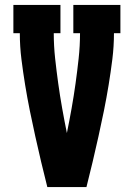

<svg xmlns="http://www.w3.org/2000/svg" viewBox="-20 -755 540 775"><path d="M171 0Q158 -51 146 -102Q134 -153 122.5 -204.5Q111 -256 100.5 -308Q90 -360 81.5 -412Q73 -464 66.5 -516Q60 -568 60 -621H34V-735H224V-621H197Q197 -570 202.5 -519.5Q208 -469 215 -418.5Q222 -368 231 -317.5Q240 -267 250 -218Q260 -267 269 -317.5Q278 -368 285 -418.5Q292 -469 297.5 -519.5Q303 -570 303 -621H276V-735H466V-621H440Q440 -568 433.5 -516Q427 -464 418.5 -412Q410 -360 399.5 -308Q389 -256 377.5 -204.5Q366 -153 354 -102Q342 -51 329 0Z"/></svg>

Font: Iosevka Curly Slab Heavy
Style: Regular
Weight: 900
Monospace: yes
Designer: Belleve Invis
Foundry: Belleve Invis
Version: Version 22.1.2; ttfautohint (v1.8.4)